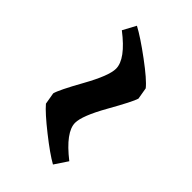

<svg xmlns="http://www.w3.org/2000/svg" viewBox="-18 -519 540 540"><g transform="rotate(-45 251.5 -249.0)"><path d="M157 -237Q120 -237 69 -172L30 -198Q45 -225 81 -270.5Q117 -316 137 -333L172 -339Q189 -335 253.5 -299Q318 -263 346 -263Q384 -263 434 -328L473 -307Q457 -277 421 -228.5Q385 -180 366 -165L331 -159Q314 -164 249.5 -200.5Q185 -237 157 -237Z"/></g></svg>

Font: Buenard
Style: Bold
Weight: 700
Foundry: FontFuror
Version: Version 1.002 2011